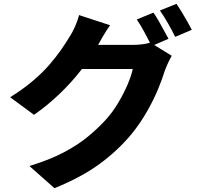

<svg xmlns="http://www.w3.org/2000/svg" viewBox="-20 -891 1040 1005"><path d="M783 -825Q796 -807 810.5 -781.5Q825 -756 838.5 -731Q852 -706 862 -688L774 -650Q758 -681 737 -720.5Q716 -760 696 -789ZM904 -871Q917 -852 932 -827Q947 -802 961 -777.5Q975 -753 984 -735L897 -698Q882 -729 859.5 -768.5Q837 -808 817 -836ZM879 -599Q870 -584 860.5 -563.5Q851 -543 843 -522Q830 -479 807 -423.5Q784 -368 749.5 -307.5Q715 -247 670 -191Q597 -103 501.5 -33Q406 37 265 94L134 -22Q239 -54 313 -93Q387 -132 441 -176.5Q495 -221 538 -269Q571 -306 599.5 -354Q628 -402 648 -449Q668 -496 675 -530H347L397 -656Q411 -656 440 -656Q469 -656 505 -656Q541 -656 576 -656Q611 -656 637.5 -656Q664 -656 674 -656Q698 -656 723.5 -659Q749 -662 767 -668ZM556 -759Q536 -730 517.5 -698.5Q499 -667 490 -650Q455 -589 404 -523.5Q353 -458 290 -398Q227 -338 158 -290L33 -382Q99 -423 149.5 -465.5Q200 -508 236.5 -550Q273 -592 299.5 -630Q326 -668 345 -700Q358 -719 372.5 -751.5Q387 -784 394 -812Z"/></svg>

Font: Noto Sans SC Thin ExtraBold
Style: Regular
Weight: 800
Version: Version 2.004-H2;hotconv 1.0.118;makeotfexe 2.5.65603